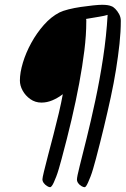

<svg xmlns="http://www.w3.org/2000/svg" viewBox="-20 -798 524 801"><path d="M63 -462Q63 -495 75.5 -536.5Q88 -578 110.5 -619Q133 -660 163 -694Q193 -728 228 -746Q242 -753 266 -759Q290 -765 317 -769Q344 -773 368.5 -775.5Q393 -778 406 -778Q432 -778 445 -772Q452 -770 461 -761Q470 -752 477 -739Q484 -726 484 -711Q484 -666 478.5 -615Q473 -564 464 -508Q455 -452 442 -392Q429 -332 413.5 -267.5Q398 -203 380 -135Q374 -113 368.5 -94Q363 -75 357.5 -61Q352 -47 347.5 -37Q343 -27 339.5 -22Q336 -17 333 -17Q328 -17 320 -21.5Q312 -26 306.5 -33.5Q301 -41 301 -49Q301 -60 312.5 -105.5Q324 -151 341.5 -221.5Q359 -292 377.5 -378Q396 -464 410 -556Q424 -648 429 -736Q417 -732 395.5 -728.5Q374 -725 339 -719Q340 -717 340 -714.5Q340 -712 340 -709Q340 -652 332 -587.5Q324 -523 310.5 -450.5Q297 -378 278.5 -299Q260 -220 237 -135Q231 -113 225.5 -94Q220 -75 214.5 -61Q209 -47 204.5 -37Q200 -27 196 -22Q192 -17 189 -17Q184 -17 176 -22Q168 -27 162.5 -34.5Q157 -42 157 -50Q157 -56 163.5 -83Q170 -110 180.5 -150Q191 -190 203 -236Q215 -282 225.5 -326.5Q236 -371 242 -405Q221 -389 198.5 -379.5Q176 -370 153 -370Q127 -370 106.5 -384.5Q86 -399 74.5 -420Q63 -441 63 -462Z"/></svg>

Font: Kalam Variable Light
Style: Regular
Weight: 300
Designer: Lipi Raval, Jonny Pinhorn
Foundry: Indian Type Foundry
Version: Version 3.000